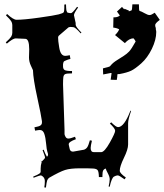

<svg xmlns="http://www.w3.org/2000/svg" viewBox="-20 -870 749 876"><path d="M588.9 -695.3Q568.4 -694.3 549.8 -673.3L504.9 -710Q518.6 -723.1 523.9 -736.3Q511.7 -742.7 496.6 -744.1L497.6 -791H502Q517.6 -791 526.9 -799.3L513.7 -817.4L536.6 -838.4L546.9 -827.1Q546.9 -829.1 547.9 -830.1L568.8 -821.3L566.9 -818.4Q569.3 -818.4 579.6 -822.3Q583 -823.7 584 -850.1H613.8Q613.8 -821.3 616.7 -820.3Q625.5 -817.9 639.9 -809.6Q654.3 -801.3 662.4 -801.3Q670.4 -801.3 686 -812L709 -779.3Q688 -763.7 688 -755.9Q688 -748 690.9 -742.2V-736.3Q692.9 -729 692.9 -724.1Q692.9 -688.5 672.9 -647.2Q652.8 -606 624.5 -580.8Q596.2 -555.7 577.9 -547.1Q559.6 -538.6 525.9 -532.2Q518.6 -532.2 515.6 -531.2V-529.3Q515.6 -520 512.7 -505.4L484.9 -506.3Q488.8 -531.7 488.8 -534.2V-535.2L489.7 -536.1L485.8 -537.1Q482.9 -537.1 450.7 -530.3L449.7 -558.1Q480 -564.9 482.2 -568.1Q484.4 -571.3 488.5 -575.4Q492.7 -579.6 496.1 -582.8Q499.5 -585.9 505.6 -590.1Q511.7 -594.2 514.9 -596.2Q518.1 -598.1 524.9 -602.5Q531.7 -606.9 545.2 -615.5Q558.6 -624 569.1 -635Q579.6 -646 598.6 -680.2V-681.2Q596.2 -687.5 588.9 -695.3ZM95.2 -692.9 51.3 -694.8Q39.1 -694.8 11.2 -670.9L6.3 -676.8Q25.4 -693.8 30.8 -702.4Q36.1 -710.9 36.1 -720.2V-755.9Q36.1 -765.1 30.8 -773.7Q25.4 -782.2 7.3 -799.8L12.2 -806.2Q41 -779.8 55.2 -779.8Q90.3 -779.8 159.2 -789.6Q228 -799.3 247.8 -804.4Q267.6 -809.6 270.5 -814Q273.4 -818.4 273.4 -834V-849.1L281.2 -850.1Q281.2 -841.8 281.7 -836.2Q282.2 -830.6 282.5 -826.2Q282.7 -821.8 284.2 -819.1Q285.6 -816.4 286.1 -814.7Q286.6 -813 289.1 -812.3Q291.5 -811.5 292.5 -811.5Q297.4 -810.1 304 -810.1Q310.5 -810.1 331.5 -838.9L336.4 -835.9Q317.4 -809.6 317.4 -800.8L325.2 -765.1V-756.8Q325.2 -748 351.6 -721.2L348.1 -717.8Q323.2 -746.1 314.5 -746.1L302.2 -747.1Q298.3 -747.1 292.5 -745.1L250.5 -709Q245.1 -705.1 245.1 -698.2Q245.1 -691.4 246.1 -681.2Q247.1 -670.9 250 -654.3Q255.9 -615.2 277.3 -615.2Q285.2 -615.2 298.3 -618.2L301.3 -601.1Q290.5 -598.6 283.9 -595.7Q277.3 -592.8 273.9 -591.3Q270.5 -589.8 269 -584.2Q267.6 -578.6 267.6 -577.1V-566.9Q267.6 -555.2 274.9 -550.5Q282.2 -545.9 308.6 -545.9V-535.2Q283.7 -535.2 277.1 -531.7Q270.5 -528.3 269 -518.1Q267.6 -507.8 267.6 -484.9L274.4 -277.8V-257.8Q274.4 -254.4 278.8 -246.1Q283.2 -237.8 292 -237.8Q300.8 -237.8 322.3 -246.1L326.2 -234.9Q293.5 -223.1 293.5 -211.9Q293.5 -208 294.4 -206.1L298.3 -189Q301.3 -178.2 313.5 -178.2L363.3 -187Q372.6 -190.4 377.9 -198Q383.3 -205.6 390.1 -230L399.4 -228Q393.6 -204.1 393.6 -194.8Q393.6 -175.8 408.2 -175.8H441.4Q456.5 -175.8 481 -219.5Q505.4 -263.2 505.4 -273.4Q505.4 -283.7 481.4 -306.2L487.3 -312Q509.3 -290 518.6 -290Q546.4 -290 575.2 -365.2L578.1 -363.8Q564.5 -324.7 564.5 -308.1V-210.9Q564.5 -188.5 545.4 -149.7Q526.4 -110.8 526.4 -90.8Q526.4 -79.6 554.2 -60.1L548.3 -51.8Q523.9 -69.8 517.1 -69.8Q510.3 -69.8 499.5 -64Q488.8 -56.6 480.5 -18.1L475.6 -19Q480.5 -40.5 480.5 -52Q480.5 -63.5 472.2 -78.9Q463.9 -94.2 462.4 -101.1Q454.1 -98.6 450.7 -92Q447.3 -85.4 447.3 -68.8V-62H431.2Q430.7 -86.9 425.5 -93.5Q420.4 -100.1 405.3 -101.1Q390.1 -102.1 345.7 -102.1Q301.3 -102.1 277.1 -94.5Q252.9 -86.9 204.6 -59.1Q198.2 -54.7 195.3 -46.9Q192.4 -39.1 189.5 -14.2L182.1 -15.1Q184.6 -26.9 184.6 -44.2Q184.6 -61.5 167.5 -69.8Q160.6 -69.8 133.3 -59.1L131.3 -64Q154.3 -73.7 159.9 -77.9Q165.5 -82 165.5 -86.9V-101.1Q165.5 -115.7 170.4 -131.8Q170.4 -132.8 163.6 -137.2L171.4 -133.8L182.1 -145Q185.5 -147.9 185.5 -152.8Q184.6 -157.7 174.3 -185.1L179.2 -187Q187 -166 194.3 -154.8Q199.2 -158.7 199.2 -164.1Q199.2 -169.4 196 -178Q192.9 -186.5 190.4 -214.4Q188 -242.2 182.1 -259.5Q176.3 -276.9 162.1 -276.9Q155.3 -276.9 140.1 -273.9L137.2 -289.1Q158.7 -293 165 -297.9Q171.4 -302.7 171.4 -311V-316.9Q168.5 -340.8 149.9 -425.8Q131.3 -510.7 130.4 -549.8Q130.4 -550.8 121.3 -569.6Q112.3 -588.4 112.3 -607.9L113.3 -645Q113.3 -692.9 95.2 -692.9Z"/></svg>

Font: Eater
Style: Regular
Weight: 400
Version: Version 001.002